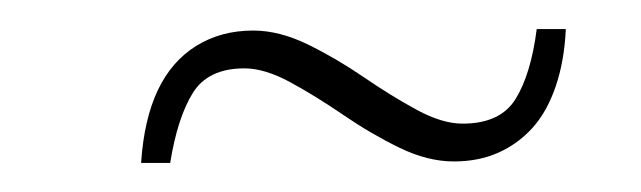

<svg xmlns="http://www.w3.org/2000/svg" viewBox="-20 -431 441 132"><path d="M77 -319Q79 -349 88.5 -369Q98 -389 115 -399.5Q132 -410 154 -410Q172 -410 191.5 -400.5Q211 -391 230 -378Q249 -365 266.5 -355.5Q284 -346 298 -346Q324 -346 334.5 -363Q345 -380 349 -411H369Q368 -389 362 -371.5Q356 -354 346 -343Q336 -332 322.5 -326Q309 -320 292 -320Q274 -320 254.5 -329.5Q235 -339 216 -352Q197 -365 179.5 -374.5Q162 -384 148 -384Q123 -384 112.5 -367Q102 -350 97 -319Z"/></svg>

Font: Hubot Sans Condensed ExtraLight
Style: Italic
Weight: 200
Width: 3
Italic angle: -12.0243°
Designer: Deni Anggara
Foundry: GitHub, Inc., Subsidiary of Microsoft Corporation
Version: Version 2.000